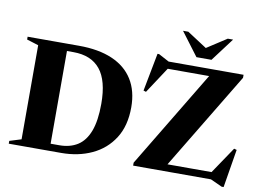

<svg xmlns="http://www.w3.org/2000/svg" viewBox="-94 -1065 1695 1246"><g transform="rotate(10 753.0 -441.5)"><path d="M575 -358.5Q575 -512 515.5 -585Q456 -658 339 -658H206.5L193.5 -705H367.5Q497 -705 587 -666.2Q677 -627.5 723.8 -552.5Q770.5 -477.5 770.5 -370Q770.5 -248.5 718.2 -166.2Q666 -84 576.2 -42Q486.5 0 373 0H193.5L206.5 -47H353Q423.5 -47 473 -78.2Q522.5 -109.5 548.8 -178.2Q575 -247 575 -358.5ZM28.5 0V-18.5L105.5 -42.5V-662.5L28.5 -686.5V-705H296V0ZM1451.5 -705V-685L1046 -13.5L953.5 -47H1356.5L1474.5 -222L1492 -217L1450.5 35H1437.5L1361 0H848V-19.5L1254 -693L1401.5 -658H960L847 -486L830 -491.5L878 -742H888.5L957.5 -705ZM1203 -818.5H1156.5L1310 -918H1345L1229.5 -764.5H1130.5L1015 -918H1050Z"/></g></svg>

Font: Newsreader 60pt
Style: Bold
Weight: 700
Designer: Hugues Gentile
Foundry: Production Type
Version: Version 1.003